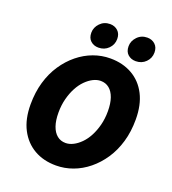

<svg xmlns="http://www.w3.org/2000/svg" viewBox="-152 -958 974 1085"><g transform="rotate(20 335.0 -416.0)"><path d="M308 12Q233 12 176.5 -20.5Q120 -53 88 -114.5Q56 -176 56 -264Q56 -337 74 -398.5Q92 -460 124.5 -508.5Q157 -557 199.5 -591.5Q242 -626 291 -644Q340 -662 392 -662Q467 -662 524 -629.5Q581 -597 612.5 -535.5Q644 -474 644 -386Q644 -313 626 -251.5Q608 -190 575.5 -141.5Q543 -93 500.5 -58.5Q458 -24 409 -6Q360 12 308 12ZM316 -126Q338 -126 361 -137.5Q384 -149 405.5 -170.5Q427 -192 443.5 -223Q460 -254 470 -292.5Q480 -331 480 -376Q480 -423 468.5 -456Q457 -489 435.5 -506.5Q414 -524 384 -524Q362 -524 339 -512.5Q316 -501 294.5 -479.5Q273 -458 256.5 -427Q240 -396 230 -357.5Q220 -319 220 -274Q220 -227 231.5 -194Q243 -161 264.5 -143.5Q286 -126 316 -126ZM306 -696Q278 -696 259 -713Q240 -730 240 -762Q240 -794 264 -819Q288 -844 324 -844Q352 -844 371 -826.5Q390 -809 390 -778Q390 -744 366 -720Q342 -696 306 -696ZM530 -696Q502 -696 483 -713Q464 -730 464 -762Q464 -794 488 -819Q512 -844 548 -844Q576 -844 595 -826.5Q614 -809 614 -778Q614 -744 590 -720Q566 -696 530 -696Z"/></g></svg>

Font: Source Sans 3 Black
Style: Italic
Weight: 900
Italic angle: -11°
Designer: Paul D. Hunt
Foundry: Adobe
Version: Version 3.052;hotconv 1.1.0;makeotfexe 2.6.0